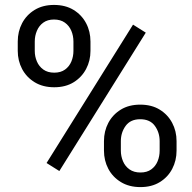

<svg xmlns="http://www.w3.org/2000/svg" viewBox="-20 -741 772 771"><path d="M218.3 -54.2 167 -86.4 514.2 -642.1 565.4 -609.9ZM543.9 10.3Q498.5 10.3 465.6 -9.8Q432.6 -29.8 415 -63Q397.5 -96.2 397.5 -136.2V-174.3Q397.5 -214.4 415 -247.6Q432.6 -280.8 465.1 -300.8Q497.6 -320.8 543 -320.8Q588.9 -320.8 621.3 -300.8Q653.8 -280.8 671.4 -247.6Q689 -214.4 689 -174.3V-136.2Q689 -96.2 671.6 -63Q654.3 -29.8 621.8 -9.8Q589.4 10.3 543.9 10.3ZM543.9 -48.3Q570.3 -48.3 587.4 -60.8Q604.5 -73.2 612.8 -93.3Q621.1 -113.3 621.1 -136.2V-174.3Q621.1 -209 601.8 -235.6Q582.5 -262.2 543 -262.2Q503.9 -262.2 484.6 -235.6Q465.3 -209 465.3 -174.3V-136.2Q465.3 -113.8 473.9 -93.5Q482.4 -73.2 500 -60.8Q517.6 -48.3 543.9 -48.3ZM197.8 -390.6Q152.3 -390.6 119.4 -410.6Q86.4 -430.7 68.8 -463.9Q51.3 -497.1 51.3 -536.6V-574.2Q51.3 -614.7 68.8 -647.9Q86.4 -681.2 119.1 -701.2Q151.9 -721.2 196.8 -721.2Q242.7 -721.2 275.4 -701.2Q308.1 -681.2 325.7 -647.9Q343.3 -614.7 343.3 -574.2V-536.6Q343.3 -497.1 325.7 -463.9Q308.1 -430.7 275.6 -410.6Q243.2 -390.6 197.8 -390.6ZM197.8 -449.2Q224.1 -449.2 241.2 -461.7Q258.3 -474.1 266.6 -494.1Q274.9 -514.2 274.9 -536.6V-574.2Q274.9 -597.2 266.4 -617.4Q257.8 -637.7 240.5 -650.1Q223.1 -662.6 196.8 -662.6Q170.9 -662.6 153.8 -650.1Q136.7 -637.7 128.2 -617.4Q119.6 -597.2 119.6 -574.2V-536.6Q119.6 -514.2 128.2 -494.1Q136.7 -474.1 154.1 -461.7Q171.4 -449.2 197.8 -449.2Z"/></svg>

Font: Heebo
Style: Regular
Weight: 400
Designer: Oded Ezer
Foundry: Ezer Type House
Version: Version 3.100